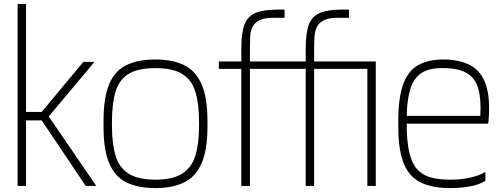

<svg xmlns="http://www.w3.org/2000/svg" viewBox="-20 -950 2548 981"><path d="M70 0V-930H113V-378H193L406 -634H463L229 -355L472 0H418L193 -335H113V0Z M774 11Q687 11 628 -17Q569 -45 539 -113.5Q509 -182 509 -302V-332Q509 -452 538 -520.5Q567 -589 626 -617.5Q685 -646 774 -646Q860 -646 919 -618Q978 -590 1009 -521.5Q1040 -453 1040 -332V-302Q1040 -182 1009 -113.5Q978 -45 919 -17Q860 11 774 11ZM774 -32Q861 -32 909.5 -62Q958 -92 977.5 -153Q997 -214 997 -308V-326Q997 -421 978 -482Q959 -543 910.5 -572.5Q862 -602 774 -602Q685 -602 637 -572.5Q589 -543 570.5 -482Q552 -421 552 -326V-308Q552 -214 571 -153Q590 -92 638.5 -62Q687 -32 774 -32Z M1213 -634H1257V0H1213ZM1434 -901V-859H1390Q1337 -861 1309 -848Q1281 -835 1270 -812Q1259 -789 1258 -758.5Q1257 -728 1257 -694V-494H1213V-702Q1213 -781 1229 -824Q1245 -867 1285.5 -884Q1326 -901 1401 -901ZM1434 -636V-598H1098V-636ZM1542 -634H1585V0H1542ZM1763 -901V-859H1719Q1666 -861 1638 -848Q1610 -835 1599 -812Q1588 -789 1586.5 -758.5Q1585 -728 1585 -694V-494H1542V-702Q1542 -781 1558 -824Q1574 -867 1614.5 -884Q1655 -901 1729 -901ZM1900 -636V-598H1427V-636ZM1857 0V-634H1900V0Z M2280 11Q2190 11 2131 -17Q2072 -45 2043.5 -113.5Q2015 -182 2015 -302V-332Q2015 -451 2040 -519.5Q2065 -588 2117 -617.5Q2169 -647 2249 -646Q2330 -645 2384 -616Q2438 -587 2462 -518.5Q2486 -450 2476 -332L2474 -318H2058Q2058 -230 2070.5 -174Q2083 -118 2110 -87Q2137 -56 2179 -44Q2221 -32 2280 -32Q2340 -32 2387 -43.5Q2434 -55 2460 -72V-26Q2428 -6 2380.5 2.5Q2333 11 2280 11ZM2058 -358H2434Q2439 -441 2424.5 -494.5Q2410 -548 2368.5 -574.5Q2327 -601 2249 -602Q2174 -604 2133.5 -577Q2093 -550 2076.5 -495.5Q2060 -441 2058 -358Z"/></svg>

Font: Matangi Light
Style: Regular
Weight: 300
Designer: Prashant Pant
Foundry: The Graphic Ant
Version: Version 3.002